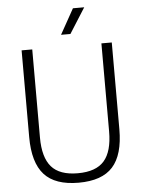

<svg xmlns="http://www.w3.org/2000/svg" viewBox="-62 -993 778 1051"><g transform="rotate(-5 327.0 -468.0)"><path d="M327.5 9Q198.5 9 138.8 -57Q79 -123 79 -263.5V-740H137.5V-256Q137.5 -146.5 182.5 -94.8Q227.5 -43 327.5 -43Q427.5 -43 472.5 -94.8Q517.5 -146.5 517.5 -256V-740H574.5V-263.5Q574.5 -123 515.2 -57Q456 9 327.5 9ZM301.5 -806 379 -945H441L353 -806Z"/></g></svg>

Font: Encode Sans SemiCondensed SemiCondensed Light
Style: Regular
Weight: 300
Width: 4
Designer: Multiple Designers
Foundry: Impallari Type
Version: Version 3.000; ttfautohint (v1.8.3) -l 8 -r 50 -G 200 -x 14 